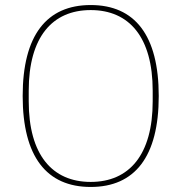

<svg xmlns="http://www.w3.org/2000/svg" viewBox="-20 -730 720 762"><path d="M340 12C165 12 70 -108 70 -349C70 -590 165 -710 340 -710C515 -710 610 -590 610 -349C610 -108 515 12 340 12ZM340 -8C493 -8 586 -116 586 -328V-370C586 -582 493 -690 340 -690C187 -690 94 -582 94 -370V-328C94 -116 187 -8 340 -8Z"/></svg>

Font: Plexus Sans Thin
Style: Regular
Weight: 250
Version: Version 2.001;PS 002.001;hotconv 1.0.70;makeotf.lib2.5.58329